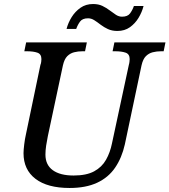

<svg xmlns="http://www.w3.org/2000/svg" viewBox="-20 -925 843 955"><path d="M326 10Q216 10 156.5 -35.5Q97 -81 97 -163Q97 -179 100.5 -207Q104 -235 108 -252L181 -602Q184 -609 185 -618Q186 -627 186 -631Q186 -656 166 -663Q146 -670 114 -670H101L110 -714H412L403 -670H390Q368 -670 348.5 -665Q329 -660 314.5 -645.5Q300 -631 293 -600L218 -248Q213 -224 209.5 -200.5Q206 -177 206 -156Q206 -105 242.5 -78.5Q279 -52 346 -52Q410 -52 448.5 -73Q487 -94 507.5 -130.5Q528 -167 537 -212L621 -603Q623 -609 624 -618Q625 -627 625 -631Q625 -656 605 -663Q585 -670 553 -670H540L549 -714H803L794 -670H781Q759 -670 739.5 -665Q720 -660 705.5 -645.5Q691 -631 684 -600L601 -207Q586 -140 552.5 -91Q519 -42 463 -16Q407 10 326 10ZM564 -771Q537 -771 516.5 -780.5Q496 -790 480 -802.5Q464 -815 449 -824.5Q434 -834 418 -834Q390 -834 378 -817.5Q366 -801 359 -781H311Q319 -812 336.5 -840Q354 -868 380.5 -886.5Q407 -905 443 -905Q470 -905 489.5 -895.5Q509 -886 525.5 -873.5Q542 -861 556.5 -851.5Q571 -842 587 -842Q615 -842 627 -858.5Q639 -875 646 -895H694Q686 -864 669 -836Q652 -808 626 -789.5Q600 -771 564 -771Z"/></svg>

Font: ET Text
Style: Italic
Weight: 470
Italic angle: -12°
Designer: Monotype Design Team
Foundry: Monotype Imaging Inc.
Version: Version 2.009